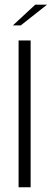

<svg xmlns="http://www.w3.org/2000/svg" viewBox="-20 -791 219 811"><path d="M58.5 -620H109.4V0H58.5ZM34.5 -683.8 128.8 -771.2H178.6L67.8 -683.8Z"/></svg>

Font: Smooch Sans Thin
Style: Regular
Weight: 100
Designer: Robert E. Leuschke
Foundry: Robert E. Leuschke
Version: Version 1.010